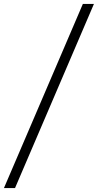

<svg xmlns="http://www.w3.org/2000/svg" viewBox="-102 -720 502 971"><path d="M373 -700 -26 231H-82L317 -700Z"/></svg>

Font: Redaction
Style: Bold
Weight: 700
Designer: Jeremy Mickel / Forest Young
Foundry: MCKL
Version: Version 2.001; Redaction Bold